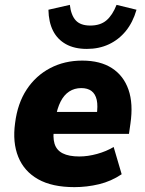

<svg xmlns="http://www.w3.org/2000/svg" viewBox="-20 -758 595 789"><path d="M286 11Q194 11 136.5 -21.5Q79 -54 55 -113.5Q31 -173 42 -252Q52 -333 89.5 -390Q127 -447 186 -478Q245 -509 318 -509Q392 -509 440 -478Q488 -447 508 -389.5Q528 -332 516 -250L510 -208H180L193 -298H392L377 -283Q383 -323 377.5 -347.5Q372 -372 356 -384Q340 -396 314 -396Q286 -396 264.5 -382Q243 -368 229 -340.5Q215 -313 208 -272L203 -236Q196 -195 204 -168Q212 -141 237.5 -128Q263 -115 306 -115Q341 -115 379 -125.5Q417 -136 447 -154L480 -42Q437 -13 387 -1Q337 11 286 11ZM337 -557Q286 -557 251 -576.5Q216 -596 198 -631.5Q180 -667 179 -718L267 -738Q272 -695 291.5 -674Q311 -653 351 -653Q392 -653 417 -674Q442 -695 459 -738L541 -718Q526 -666 497 -630.5Q468 -595 427.5 -576Q387 -557 337 -557Z"/></svg>

Font: Nunito Sans 10pt SemiCondensed Black
Style: Italic
Weight: 900
Width: 4
Italic angle: -9°
Designer: Vernon Adams
Foundry: Vernon Adams
Version: Version 3.101;gftools[0.9.27]